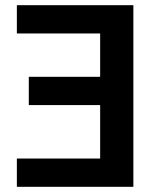

<svg xmlns="http://www.w3.org/2000/svg" viewBox="-20 -720 594 740"><path d="M45 0V-109H366V-315H91V-424H366V-591H45V-700H494V0Z"/></svg>

Font: Rethink Sans
Style: Bold
Weight: 700
Designer: The Rethink Sans project authors (Hans Thiessen). DM Sans designed by Colophon Foundry.
Foundry: Rethink Communications LLC
Version: Version 1.001